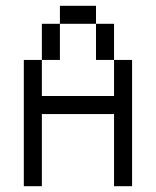

<svg xmlns="http://www.w3.org/2000/svg" viewBox="-20 -645 540 665"><path d="M62.5 -437.5V0H125Q125 0 125 -250H375Q375 -250 375 0H437.5V-437.5H375Q375 -437.5 375 -312.5H125Q125 -312.5 125 -437.5ZM125 -437.5H187.5Q187.5 -437.5 187.5 -562.5H125Q125 -562.5 125 -437.5ZM375 -437.5Q375 -437.5 375 -562.5H312.5Q312.5 -562.5 312.5 -437.5ZM187.5 -562.5H312.5V-625H187.5Z"/></svg>

Font: UnifontExMono
Style: Regular
Weight: 500
Version: Version 15.0.06